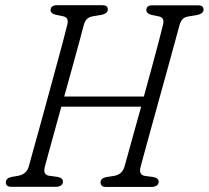

<svg xmlns="http://www.w3.org/2000/svg" viewBox="-20 -720 805 740"><path d="M153 -78Q148.5 -61 153 -53Q157.5 -45 167 -43L203 -38Q223 -33.5 222.5 -20Q222.5 -10 214.5 -5Q206.5 0 195.5 0H24Q2.5 0 2.5 -17Q2.5 -33.5 24.5 -38L50 -42.5Q82.5 -48.5 91 -78.5Q94.5 -92.5 105.5 -131.5Q116.5 -170.5 131.5 -225Q146.5 -279.5 163 -340Q179.5 -400.5 195 -457.5Q210.5 -514.5 222.5 -559.2Q234.5 -604 239.5 -625.5Q242.5 -637.5 239.2 -646Q236 -654.5 222.5 -657.5L195.5 -663Q174.5 -668 175 -681.5Q175.5 -700 200.5 -700H374.5Q395.5 -700 395.5 -684Q395.5 -667.5 370 -662.5L336.5 -657Q322 -654 314.5 -646Q307 -638 303 -624Q297.5 -602.5 285.8 -559.2Q274 -516 258.8 -460.8Q243.5 -405.5 227.5 -348H534.5Q550.5 -406 565.5 -461.5Q580.5 -517 592 -560.5Q603.5 -604 608.5 -625.5Q611.5 -637 608.2 -645.5Q605 -654 591.5 -657L564.5 -662.5Q543.5 -668 544 -681.5Q544.5 -699.5 566 -699.5H743.5Q765 -699.5 764.5 -682.5Q764 -667 739 -662L705.5 -656.5Q691 -654 683.5 -645.8Q676 -637.5 672 -623.5Q666 -601.5 653.8 -556.8Q641.5 -512 625.8 -454.5Q610 -397 593.2 -336.8Q576.5 -276.5 561.5 -222.2Q546.5 -168 536 -129.2Q525.5 -90.5 522 -77.5Q517.5 -60.5 522 -52.5Q526.5 -44.5 536 -42.5L572 -37.5Q592 -33 591.5 -19.5Q591.5 -9.5 583.5 -4.5Q575.5 0.5 564.5 0.5H389Q367.5 0.5 367.5 -16.5Q367.5 -33 389.5 -37.5L419 -42Q451.5 -47.5 460 -78.5Q463.5 -91 473 -125.2Q482.5 -159.5 495.8 -207.5Q509 -255.5 524 -309H216.5Q201.5 -255 188.2 -206.8Q175 -158.5 165.5 -124.2Q156 -90 153 -78Z"/></svg>

Font: Fraunces 144pt SuperSoft Light
Style: Italic
Weight: 300
Italic angle: -16°
Version: Version 1.000;[b76b70a41]